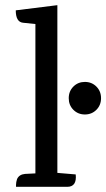

<svg xmlns="http://www.w3.org/2000/svg" viewBox="-20 -723 411 743"><path d="M246 -343Q246 -370 264 -388Q282 -406 308.5 -406Q335 -406 353 -388Q371 -370 371 -343Q371 -316 353 -298Q335 -280 308.5 -280Q282 -280 264 -298Q246 -316 246 -343ZM240 0H42V-8Q42 -18 46 -30Q54 -48 77 -50L117 -52V-630L69 -635Q41 -638 41 -683L202 -703V-54L273 -48Q278 0 240 0Z"/></svg>

Font: Karma Medium
Style: Regular
Weight: 500
Designer: Joana Correia
Foundry: Indian Type Foundry
Version: Version 1.202;PS 1.0;hotconv 1.0.78;makeotf.lib2.5.61930; tt